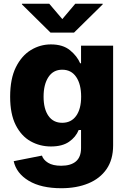

<svg xmlns="http://www.w3.org/2000/svg" viewBox="-20 -790 680 1026"><path d="M307.6 215.8Q199.7 215.8 133.5 176Q67.4 136.2 53.2 71.3L204.1 41.5Q211.4 64 236.8 79.8Q262.2 95.7 307.1 95.7Q358.4 95.7 385.7 72.5Q413.1 49.3 413.1 1V-95.2H400.4Q385.3 -57.6 349.1 -32.5Q313 -7.3 252.4 -7.3Q192.9 -7.3 143.3 -35.2Q93.8 -63 64 -121.8Q34.2 -180.7 34.2 -272.9Q34.2 -369.1 64.9 -430.9Q95.7 -492.7 145.3 -522.7Q194.8 -552.7 252 -552.7Q316.4 -552.7 354.5 -521.2Q392.6 -489.7 408.2 -452.1H413.1V-545.9H584.5V-13.2Q584.5 62.5 549.6 113.3Q514.6 164.1 452.1 189.9Q389.6 215.8 307.6 215.8ZM312.5 -133.8Q360.4 -133.8 387 -170.9Q413.6 -208 413.6 -273.4Q413.6 -339.8 387.2 -378.7Q360.8 -417.5 312.5 -417.5Q264.6 -417.5 238.8 -378.2Q212.9 -338.9 212.9 -273.4Q212.9 -208 238.8 -170.9Q264.6 -133.8 312.5 -133.8ZM243.2 -770 313 -688 382.3 -770H528.8V-766.6L375.5 -615.7H250L97.2 -766.6V-770Z"/></svg>

Font: Inter Extra Bold
Style: Regular
Weight: 800
Designer: Rasmus Andersson
Foundry: rsms
Version: Version 4.000;git-3c8e0fc